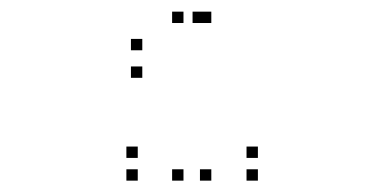

<svg xmlns="http://www.w3.org/2000/svg" viewBox="-20 -858 660 338"><path d="M230.5 -721V-741H210.5V-721ZM339 -817.5V-837.5H319V-817.5ZM303 -817.5V-837.5H283V-817.5ZM230.5 -769.5V-789.5H210.5V-769.5ZM352 -817.5V-837.5H332V-817.5ZM303 -817.5V-837.5H283V-817.5ZM303 -540V-560H283V-540ZM352 -540V-560H332V-540ZM434 -540V-560H414V-540ZM434 -580V-600H414V-580ZM222.5 -580V-600H202.5V-580ZM222.5 -540V-560H202.5V-540Z"/></svg>

Font: Monaspace Xenon Dots Var
Style: Regular
Weight: 400
Designer: Riley Cran and the Lettermatic Team
Version: Version 1.100 (Monaspace Xenon Dots)